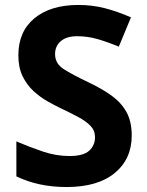

<svg xmlns="http://www.w3.org/2000/svg" viewBox="-20 -744 591 774"><path d="M511 -198Q511 -103 442.5 -46.5Q374 10 248 10Q135 10 46 -33V-174Q97 -152 151.5 -133.5Q206 -115 260 -115Q316 -115 339.5 -136.5Q363 -158 363 -191Q363 -218 344.5 -237Q326 -256 295 -272.5Q264 -289 224 -308Q199 -320 170 -336.5Q141 -353 114.5 -377.5Q88 -402 71 -437Q54 -472 54 -521Q54 -617 119 -670.5Q184 -724 296 -724Q352 -724 402.5 -711Q453 -698 508 -674L459 -556Q410 -576 371 -587Q332 -598 291 -598Q248 -598 225 -578Q202 -558 202 -526Q202 -488 236 -466Q270 -444 337 -412Q392 -386 430.5 -358Q469 -330 490 -292Q511 -254 511 -198Z"/></svg>

Font: Noto IKEA Simplified Chinese
Style: Bold
Weight: 700
Designer: Monotype Design Team
Foundry: Monotype Imaging Inc.
Version: Version 1.100